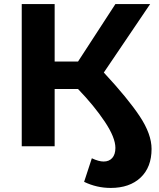

<svg xmlns="http://www.w3.org/2000/svg" viewBox="-20 -720 784 945"><path d="M726 13Q726 103 672 154Q618 205 525 205Q456 205 394 175L432 59Q466 75 490 75Q517 75 532.5 57.5Q548 40 548 8Q548 -43 495.5 -121.5Q443 -200 364 -282H249V0H87V-700H249V-417H364L548 -700H719L491 -363Q609 -236 667.5 -148Q726 -60 726 13Z"/></svg>

Font: Montserrat Alternates
Style: Bold
Weight: 700
Designer: Julieta Ulanovsky
Foundry: Julieta Ulanovsky
Version: Version 7.200